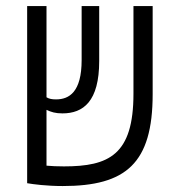

<svg xmlns="http://www.w3.org/2000/svg" viewBox="-20 -606 626 635"><path d="M187.5 9.3C396.5 9.3 484.9 -65.4 484.9 -294.9V-585.9H421.4V-295.9C421.4 -93.8 340.3 -55.7 191.4 -55.7C169.4 -55.7 149.9 -56.6 133.8 -58.1V-242.7C149.4 -235.4 163.1 -231 186.5 -231C255.4 -231 308.1 -270.5 308.1 -404.3V-585.9H250V-407.2C250 -301.3 208.5 -277.3 165.5 -277.3C151.9 -277.3 143.1 -278.8 133.8 -284.2V-585.9H69.8V0H70.3C89.8 3.4 134.3 9.3 187.5 9.3Z"/></svg>

Font: Cascadia Mono Light
Style: Regular
Weight: 300
Monospace: yes
Designer: Aaron Bell
Foundry: Saja Typeworks
Version: Version 2404.023